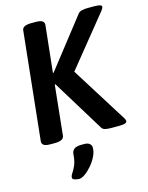

<svg xmlns="http://www.w3.org/2000/svg" viewBox="-136 -786 854 1108"><g transform="rotate(-15 291.0 -232.0)"><path d="M89 2Q60 2 49 -5.5Q38 -13 38 -27L106 -673Q108 -702 162 -702H187Q216 -702 227 -694.5Q238 -687 238 -673L208 -392H212L441 -685Q449 -695 464.5 -698.5Q480 -702 500 -702H535Q582 -702 582 -689Q582 -680 572 -667L329 -367L539 -32Q545 -21 545 -15Q545 -6 533.5 -2Q522 2 492 2H452Q429 2 415 -1.5Q401 -5 395 -15L205 -325H201L170 -27Q167 2 114 2ZM197 238Q185 238 171 234Q157 230 157 220Q157 209 166.5 195.5Q176 182 187 157.5Q198 133 201 91Q204 51 258 51H277Q298 51 308.5 60.5Q319 70 319 84Q319 109 306 135.5Q293 162 273 185.5Q253 209 232.5 223.5Q212 238 197 238Z"/></g></svg>

Font: Asap SemiBold
Style: Italic
Weight: 600
Italic angle: -6°
Designer: Pablo Cosgaya
Foundry: Omnibus-Type
Version: Version 3.001; ttfautohint (v1.8.3)